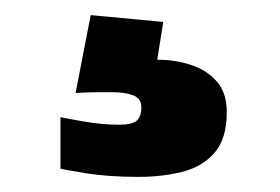

<svg xmlns="http://www.w3.org/2000/svg" viewBox="-20 -39 370 254"><path d="M280 109Q280 145 263.5 163.5Q247 182 220.5 188.5Q194 195 163 195Q123 195 92.5 190Q62 185 60 184V116Q64 117 89.5 121.5Q115 126 137 126Q155 126 161 120.5Q167 115 167 103Q167 91 156 87Q145 83 129 83Q117 83 107.5 83Q98 83 80 84L100 -19L196 -10L188 40Q212 40 233 47Q254 54 267 69Q280 84 280 109Z"/></svg>

Font: Blinker
Style: Regular
Weight: 400
Designer: Juergen Huber
Foundry: supertype
Version: 1.017